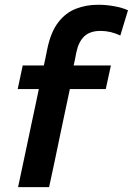

<svg xmlns="http://www.w3.org/2000/svg" viewBox="-20 -766 544 786"><path d="M54 0Q65.5 -54 76.2 -104.5Q87 -155 100 -217L110.5 -267Q117 -296.5 124.2 -330.8Q131.5 -365 139 -401.5H52.5L73 -498H159.5Q163.5 -515.5 167 -533Q170.5 -550.5 174 -567.5Q188.5 -636 218.8 -675Q249 -714 290.8 -730.2Q332.5 -746.5 381.5 -746.5Q415 -746.5 447.8 -740.5Q480.5 -734.5 504 -724L472.5 -620.5Q433.5 -639.5 391.5 -639.5Q348.5 -639.5 325 -617.2Q301.5 -595 292.5 -551.5Q290 -539.5 287 -523Q283.5 -506.5 281.5 -498H434L413 -401.5H266L227 -217.5Q214 -154.5 203.5 -104.5Q192.5 -54 181 0Z"/></svg>

Font: Heraclito SemiBold
Style: Italic
Weight: 600
Italic angle: -12°
Designer: Kostas Bartsokas (font) & Cristiano Sobral (main changes)
Foundry: Kostas Bartsokas (font) & Cristiano Sobral (main changes)
Version: Version 1.00;July 8, 2020;FontCreator 13.0.0.2655 64-bit